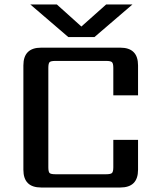

<svg xmlns="http://www.w3.org/2000/svg" viewBox="-20 -834 691 854"><path d="M400 -669H284L115 -814H233L342 -716L452 -814H569ZM594 -410H484V-532Q484 -552 478 -557.5Q472 -563 453 -563H226Q206 -563 200.5 -557.5Q195 -552 195 -532V-90Q195 -70 200.5 -64.5Q206 -59 226 -59H453Q472 -59 478 -64.5Q484 -70 484 -90V-212H594V-79Q594 0 515 0H163Q84 0 84 -79V-543Q84 -622 163 -622H515Q594 -622 594 -543Z"/></svg>

Font: Sarpanch Medium
Style: Regular
Weight: 500
Designer: Manushi Parikh (Devanagari and Latin), Jyotish Sonowal (Devanagari)
Foundry: Indian Type Foundry
Version: Version 2.004;PS 1.0;hotconv 1.0.78;makeotf.lib2.5.61930; tt